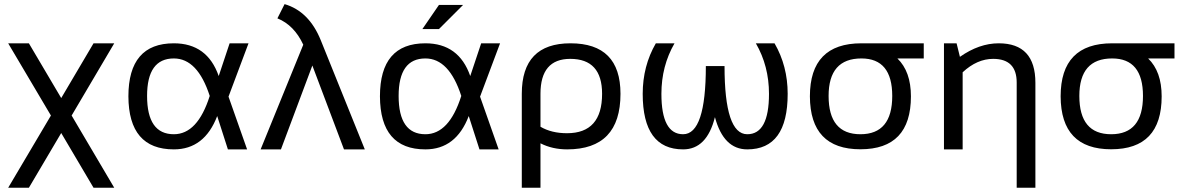

<svg xmlns="http://www.w3.org/2000/svg" viewBox="-20 -722 5721 928"><path d="M226.1 -163.6 19.5 -512.7H119.6L275.9 -248L432.1 -512.7H532.2L326.2 -163.6L532.2 185.5H432.1L275.9 -79.1L119.6 185.5H19.5Z M600.6 -256.3Q600.6 -512.7 820.3 -512.7Q981.9 -512.7 1037.1 -354.5L1089.8 -512.7H1181.2L1084.5 -254.9L1174.3 0H1081.5L1029.8 -161.1Q968.3 0 820.3 0Q601.6 0 600.6 -256.3ZM820.3 -73.2Q935.1 -73.2 993.7 -258.3Q935.1 -439.5 820.3 -439.5Q690.9 -439.5 690.9 -258.3Q690.9 -73.2 820.3 -73.2Z M1445.8 -505.9Q1401.9 -600.6 1320.8 -633.3L1355.5 -702.1Q1473.6 -667.5 1530.3 -527.8L1743.2 0H1642.6L1489.7 -405.3L1337.9 0H1239.7Z M1816.4 -256.3Q1816.4 -512.7 2036.1 -512.7Q2197.8 -512.7 2252.9 -354.5L2305.7 -512.7H2397L2300.3 -254.9L2390.1 0H2297.4L2245.6 -161.1Q2184.1 0 2036.1 0Q1817.4 0 1816.4 -256.3ZM2036.1 -73.2Q2150.9 -73.2 2209.5 -258.3Q2150.9 -439.5 2036.1 -439.5Q1906.7 -439.5 1906.7 -258.3Q1906.7 -73.2 2036.1 -73.2ZM2101.6 -698.2H2218.3L2101.6 -581.5H2021.5Z M2592.3 -109.4Q2645.5 -78.1 2720.7 -78.1Q2890.1 -78.1 2890.1 -268.6Q2890.1 -437.5 2736.3 -437.5Q2592.3 -437.5 2592.3 -268.6ZM2737.3 -512.7Q2979 -512.7 2979 -268.6Q2979 0 2721.2 0Q2649.9 0 2592.3 -29.3V185.5H2502V-268.6Q2502 -512.7 2737.3 -512.7Z M3149.9 -512.7H3240.2Q3176.8 -402.8 3176.8 -268.6Q3176.8 -73.2 3281.7 -73.2Q3391.6 -73.2 3391.6 -402.8H3481.9Q3481.9 -73.2 3591.8 -73.2Q3696.8 -73.2 3696.8 -268.6Q3696.8 -402.8 3633.3 -512.7H3723.6Q3787.1 -402.8 3787.1 -268.6Q3787.1 0 3591.8 0Q3477.1 0 3435.5 -155.8Q3396.5 0 3281.7 0Q3086.4 0 3086.4 -268.6Q3086.4 -402.8 3149.9 -512.7Z M4138.7 -73.2Q4292.5 -73.2 4292.5 -258.3Q4292.5 -439.5 4143.6 -439.5Q3984.9 -439.5 3984.9 -258.3Q3984.9 -73.2 4138.7 -73.2ZM3894.5 -256.3Q3894.5 -512.7 4143.6 -512.7H4444.8V-439.5H4317.4Q4382.8 -376.5 4382.8 -256.3Q4382.8 -0.5 4138.7 -0.5Q3895.5 -0.5 3894.5 -256.3Z M4542.5 0V-512.7H4603.5L4619.6 -447.3Q4712.9 -512.7 4807.1 -512.7Q4984.4 -512.7 4984.4 -321.8V185.5H4894V-323.2Q4894 -437.5 4780.3 -437.5Q4702.6 -437.5 4632.8 -372.6V0Z M5350.6 -73.2Q5504.4 -73.2 5504.4 -258.3Q5504.4 -439.5 5355.5 -439.5Q5196.8 -439.5 5196.8 -258.3Q5196.8 -73.2 5350.6 -73.2ZM5106.4 -256.3Q5106.4 -512.7 5355.5 -512.7H5656.7V-439.5H5529.3Q5594.7 -376.5 5594.7 -256.3Q5594.7 -0.5 5350.6 -0.5Q5107.4 -0.5 5106.4 -256.3Z"/></svg>

Font: Voltera
Style: Regular
Weight: 400
Designer: Bernd Montag
Version: Version 1.301